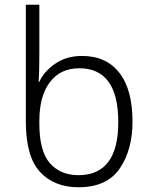

<svg xmlns="http://www.w3.org/2000/svg" viewBox="-20 -780 640 810"><path d="M539 -267Q539 -402 483.5 -473Q428 -544 326 -544Q260 -544 212.5 -511Q165 -478 146 -435H143Q145 -465 145.5 -501Q146 -537 146 -565V-760H89V-268Q89 -119 149 -54.5Q209 10 311 10Q431 10 485 -69Q539 -148 539 -267ZM146 -259V-269Q146 -375 190.5 -433.5Q235 -492 314 -492Q479 -492 479 -265Q479 -41 311 -41Q235 -41 190.5 -91.5Q146 -142 146 -259Z"/></svg>

Font: Noto Sans Mono UI Light
Style: Regular
Weight: 300
Designer: Monotype Design team
Foundry: Monotype Imaging Inc.
Version: 1.000